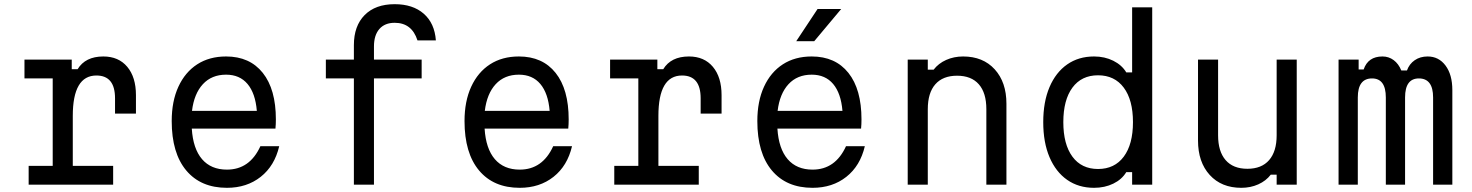

<svg xmlns="http://www.w3.org/2000/svg" viewBox="-20 -883 7040 918"><path d="M97 -598H323V-552H351Q388 -613 474 -613Q547 -613 588.5 -563.5Q630 -514 630 -428V-340H530V-413Q530 -522 441 -522Q328 -522 328 -329V-90H521V0H117V-90H232V-508H97Z M1315 -184Q1293 -90 1226.5 -37.5Q1160 15 1065 15Q940 15 870.5 -68Q801 -151 801 -304Q801 -399 833 -468.5Q865 -538 923 -575.5Q981 -613 1061 -613Q1174 -613 1236.5 -534.5Q1299 -456 1299 -312Q1299 -301 1298.5 -289.5Q1298 -278 1297 -268H897Q903 -172 946 -122Q989 -72 1065 -72Q1174 -72 1225 -184ZM1061 -526Q992 -526 950 -480.5Q908 -435 898 -353H1208Q1201 -437 1163.5 -481.5Q1126 -526 1061 -526Z M1768 0H1672V-508H1538V-598H1672V-667Q1672 -759 1723.5 -811Q1775 -863 1867 -863Q1954 -863 2006 -817.5Q2058 -772 2064 -690H1976Q1949 -774 1867 -774Q1820 -774 1794 -744.5Q1768 -715 1768 -661V-598H1996V-508H1768Z M2715 -184Q2693 -90 2626.5 -37.5Q2560 15 2465 15Q2340 15 2270.5 -68Q2201 -151 2201 -304Q2201 -399 2233 -468.5Q2265 -538 2323 -575.5Q2381 -613 2461 -613Q2574 -613 2636.5 -534.5Q2699 -456 2699 -312Q2699 -301 2698.5 -289.5Q2698 -278 2697 -268H2297Q2303 -172 2346 -122Q2389 -72 2465 -72Q2574 -72 2625 -184ZM2461 -526Q2392 -526 2350 -480.5Q2308 -435 2298 -353H2608Q2601 -437 2563.5 -481.5Q2526 -526 2461 -526Z M2897 -598H3123V-552H3151Q3188 -613 3274 -613Q3347 -613 3388.5 -563.5Q3430 -514 3430 -428V-340H3330V-413Q3330 -522 3241 -522Q3128 -522 3128 -329V-90H3321V0H2917V-90H3032V-508H2897Z M4115 -184Q4093 -90 4026.5 -37.5Q3960 15 3865 15Q3740 15 3670.5 -68Q3601 -151 3601 -304Q3601 -399 3633 -468.5Q3665 -538 3723 -575.5Q3781 -613 3861 -613Q3974 -613 4036.5 -534.5Q4099 -456 4099 -312Q4099 -301 4098.5 -289.5Q4098 -278 4097 -268H3697Q3703 -172 3746 -122Q3789 -72 3865 -72Q3974 -72 4025 -184ZM3861 -526Q3792 -526 3750 -480.5Q3708 -435 3698 -353H4008Q4001 -437 3963.5 -481.5Q3926 -526 3861 -526ZM3787 -686 3889 -840H4002L3873 -686Z M4320 0V-598H4416V-550H4444Q4467 -580 4504 -596.5Q4541 -613 4585 -613Q4680 -613 4736 -551.5Q4792 -490 4792 -387V0H4696V-361Q4696 -439 4660 -480Q4624 -521 4556 -521Q4488 -521 4452 -480Q4416 -439 4416 -361V0Z M5211 15Q5137 15 5082.5 -23Q5028 -61 4998 -131.5Q4968 -202 4968 -299Q4968 -396 4998 -466.5Q5028 -537 5082.5 -575Q5137 -613 5211 -613Q5262 -613 5303 -592.5Q5344 -572 5365 -537H5393V-848H5489V0H5393V-60H5365Q5344 -25 5303 -5Q5262 15 5211 15ZM5230 -75Q5309 -75 5353 -134Q5397 -193 5397 -299Q5397 -405 5353 -464Q5309 -523 5230 -523Q5151 -523 5107.5 -464Q5064 -405 5064 -299Q5064 -193 5107.5 -134Q5151 -75 5230 -75Z M6180 -598V0H6084V-48H6056Q6033 -18 5996 -1.5Q5959 15 5915 15Q5820 15 5764 -46.5Q5708 -108 5708 -211V-598H5804V-236Q5804 -159 5840 -117.5Q5876 -76 5944 -76Q6012 -76 6048 -117.5Q6084 -159 6084 -236V-598Z M6380 -598H6476V-551H6500Q6521 -613 6590 -613Q6620 -613 6643.5 -595.5Q6667 -578 6680 -546H6707Q6718 -577 6744 -595Q6770 -613 6806 -613Q6859 -613 6891.5 -569.5Q6924 -526 6924 -452V0H6832V-417Q6832 -508 6764 -508Q6698 -508 6698 -417V0H6606V-417Q6606 -508 6540 -508Q6472 -508 6472 -417V0H6380Z"/></svg>

Font: Martian Mono Light
Style: Regular
Weight: 300
Monospace: yes
Designer: Roman Shamin
Foundry: Evil Martians
Version: Version 1.000; ttfautohint (v1.8.4.7-5d5b)